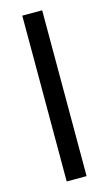

<svg xmlns="http://www.w3.org/2000/svg" viewBox="-111 -741 445 783"><g transform="rotate(-15 111.0 -350.0)"><path d="M69 0V-700H153V0Z"/></g></svg>

Font: Rethink Sans
Style: Regular
Weight: 400
Designer: The Rethink Sans project authors (Hans Thiessen). DM Sans designed by Colophon Foundry.
Foundry: Rethink Communications LLC
Version: Version 1.001